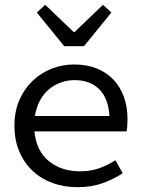

<svg xmlns="http://www.w3.org/2000/svg" viewBox="-20 -766 590 798"><path d="M460 -100Q427 -79 391.5 -66.5Q356 -54 312 -54Q236 -54 183.5 -96Q131 -138 123 -220H506Q508 -230 509 -243Q510 -256 510 -270Q510 -321 495 -363Q480 -405 451.5 -435Q423 -465 382 -481.5Q341 -498 288 -498Q239 -498 194.5 -480.5Q150 -463 115.5 -430Q81 -397 60.5 -350Q40 -303 40 -244Q40 -183 60.5 -135.5Q81 -88 116.5 -55Q152 -22 199.5 -5Q247 12 302 12Q361 12 407.5 -5Q454 -22 490 -46ZM125 -284Q131 -320 146 -348Q161 -376 183 -394.5Q205 -413 232.5 -423Q260 -433 290 -433Q353 -433 391.5 -396Q430 -359 435 -284ZM133 -714 247 -574H329L443 -714L408 -746L290 -633H286L168 -746Z"/></svg>

Font: Codetta
Style: Regular
Weight: 400
Italic angle: -11°
Designer: Ulrich Proeller
Foundry: PROSA GmbH
Version: Version 2.00;September 29, 2018;FontCreator 11.5.0.2427 64-b